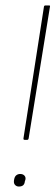

<svg xmlns="http://www.w3.org/2000/svg" viewBox="-20 -675 203 703"><path d="M70 -163Q65 -163 66 -169L141 -651Q142 -655 146 -655H160Q164 -655 163 -651L85 -169Q84 -163 80 -163ZM49 8Q41 8 35.5 2.5Q30 -3 31 -13L32 -19Q34 -29 40 -33.5Q46 -38 54 -38Q64 -38 69.5 -32Q75 -26 73 -17L71 -11Q70 -1 64.5 3.5Q59 8 49 8Z"/></svg>

Font: Sofia Sans Condensed Thin
Style: Italic
Weight: 250
Italic angle: -9°
Version: Version 4.100